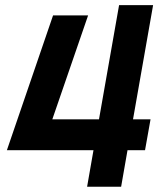

<svg xmlns="http://www.w3.org/2000/svg" viewBox="-20 -713 626 733"><path d="M6.3 -139.6 182.6 -654.3H316.4L179.7 -257.3H357.9L434.6 -693.4H564.5L487.8 -257.3H554.7L533.7 -139.6H466.8L442.4 0H312.5L336.9 -139.6Z"/></svg>

Font: Cascadia Code PL
Style: Bold Italic
Weight: 700
Italic angle: -10°
Monospace: yes
Designer: Aaron Bell
Foundry: Saja Typeworks
Version: Version 2404.023; ttfautohint (v1.8.4)